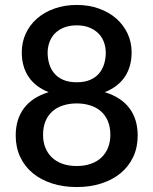

<svg xmlns="http://www.w3.org/2000/svg" viewBox="-20 -748 620 776"><path d="M290 -77Q322.5 -77 348 -86.2Q373.5 -95.5 390.8 -112.2Q408 -129 417 -152Q426 -175 426 -202Q426 -235 415.8 -259Q405.5 -283 387.2 -298.8Q369 -314.5 344 -322.2Q319 -330 290 -330Q261 -330 236 -322.2Q211 -314.5 192.8 -298.8Q174.5 -283 164.2 -259Q154 -235 154 -202Q154 -175 163 -152Q172 -129 189.2 -112.2Q206.5 -95.5 232 -86.2Q257.5 -77 290 -77ZM290 -645.5Q260.5 -645.5 238.2 -636.5Q216 -627.5 201.5 -612.5Q187 -597.5 179.8 -577.2Q172.5 -557 172.5 -534.5Q172.5 -512 178.8 -490.5Q185 -469 198.8 -452.2Q212.5 -435.5 235 -425.5Q257.5 -415.5 290 -415.5Q322.5 -415.5 345 -425.5Q367.5 -435.5 381.2 -452.2Q395 -469 401.2 -490.5Q407.5 -512 407.5 -534.5Q407.5 -557 400.2 -577.2Q393 -597.5 378.2 -612.5Q363.5 -627.5 341.5 -636.5Q319.5 -645.5 290 -645.5ZM403.5 -375.5Q470 -355 503.2 -310.5Q536.5 -266 536.5 -200Q536.5 -152.5 518.5 -114Q500.5 -75.5 468 -48.5Q435.5 -21.5 390.2 -6.8Q345 8 290 8Q235 8 189.8 -6.8Q144.5 -21.5 112 -48.5Q79.5 -75.5 61.5 -114Q43.5 -152.5 43.5 -200Q43.5 -266 76.8 -310.5Q110 -355 176.5 -375.5Q122.5 -397 95.2 -438Q68 -479 68 -536.5Q68 -577 84 -612Q100 -647 129.2 -672.8Q158.5 -698.5 199.5 -713.2Q240.5 -728 290 -728Q339.5 -728 380.2 -713.2Q421 -698.5 450.2 -672.8Q479.5 -647 495.8 -612Q512 -577 512 -536.5Q512 -479 484.8 -438Q457.5 -397 403.5 -375.5Z"/></svg>

Font: TypoPRO Lato
Style: Regular
Weight: 600
Designer: Lukasz Dziedzic with Adam Twardoch and Botio Nikoltchev
Foundry: tyPoland Lukasz Dziedzic
Version: Version 2.010; 2014-09-01; http://www.latofonts.com/